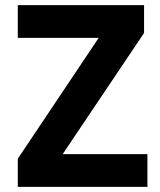

<svg xmlns="http://www.w3.org/2000/svg" viewBox="-20 -725 620 745"><path d="M49 0V-109L395 -626L401 -578H49V-705H539V-597L191 -79L186 -127H552V0Z"/></svg>

Font: Nunito Sans 10pt SemiCondensed ExtraBold
Style: Regular
Weight: 800
Width: 4
Designer: Vernon Adams
Foundry: Vernon Adams
Version: Version 3.101;gftools[0.9.27]